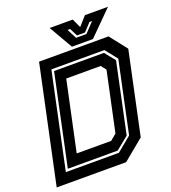

<svg xmlns="http://www.w3.org/2000/svg" viewBox="-165 -970 961 1082"><g transform="rotate(-20 316.0 -429.0)"><path d="M-12 0 137 -700H553.5L634.5 -597L529.5 -103L404.5 0ZM159.5 -141.5H366L403 -172L479 -528L455 -558.5H248.5ZM66 -63.5H384L471.5 -135.5L562.5 -563.5L505.5 -635.5H187.5ZM83 -77.5 198.5 -621.5H497.5L547.5 -559.5L458.5 -139.5L382 -77.5ZM340 -716 258 -858H396.5L421.5 -804L469.5 -858H608L466 -716ZM379 -755H441L496 -813H480.5L436.5 -766H388.5L364.5 -813H349Z"/></g></svg>

Font: Tourney Thin
Style: Italic
Weight: 100
Italic angle: -12°
Designer: Tyler Finck
Foundry: Etcetera Type Co
Version: Version 1.015